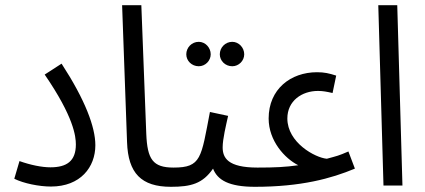

<svg xmlns="http://www.w3.org/2000/svg" viewBox="-20 -714 1635 739"><path d="M35 -26C71 -8 131 4 176 4C290 4 347 -71 347 -155C347 -225 308 -329 217 -469L152 -427C264 -264 272 -189 272 -158C272 -94 237 -70 174 -70C141 -70 97 -79 55 -94Z M638 5C677 5 688 -12 688 -34C688 -56 676 -69 648 -69C568 -69 547 -101 543 -199L524 -694H450L469 -167C473 -47 524 5 638 5Z M874 -459C899 -459 920 -480 920 -505C920 -531 899 -553 874 -553C847 -553 826 -531 826 -505C826 -480 847 -459 874 -459ZM745 -459C770 -459 791 -480 791 -505C791 -531 770 -553 745 -553C718 -553 697 -531 697 -505C697 -480 718 -459 745 -459ZM638 5C715 5 760 -7 800 -65C817 -21 861 5 961 5C1000 5 1011 -12 1011 -34C1011 -56 999 -69 971 -69C856 -69 837 -107 837 -147C837 -179 850 -232 858 -268L788 -283C754 -106 755 -69 648 -69Z M961 5C1139 5 1255 -27 1346 -65L1321 -131C1282 -114 1278 -114 1238 -103C1193 -107 1086 -165 1086 -258C1086 -326 1142 -364 1204 -364C1223 -364 1238 -361 1260 -356L1274 -423C1246 -432 1228 -436 1200 -436C1099 -436 1014 -371 1014 -258C1014 -172 1076 -104 1128 -78C1079 -71 1039 -69 971 -69Z M1456 0H1529L1509 -694H1436Z"/></svg>

Font: Noto Sans Arabic UI XCn
Style: Regular
Weight: 400
Width: 2
Designer: Monotype Design Team, Nadine Chahine and Nizar Qandah
Foundry: Monotype Imaging Inc.
Version: Version 2.010